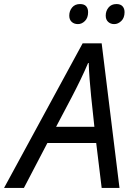

<svg xmlns="http://www.w3.org/2000/svg" viewBox="-77 -928 659 948"><path d="M-57 0 331 -714H425L513 0H425L398 -222H157L41 0ZM200 -302H389L373 -452Q369 -490 365.5 -536Q362 -582 361 -617H358Q342 -579 321 -535.5Q300 -492 277 -448ZM487 -809Q469 -809 457 -820Q445 -831 445 -851Q445 -874 459 -891Q473 -908 498 -908Q518 -908 528 -897Q538 -886 538 -868Q538 -840 522 -824.5Q506 -809 487 -809ZM308 -809Q289 -809 277 -820Q265 -831 265 -851Q265 -874 279 -891Q293 -908 318 -908Q339 -908 348.5 -897Q358 -886 358 -868Q358 -840 342.5 -824.5Q327 -809 308 -809Z"/></svg>

Font: Manna Sans
Style: Italic
Weight: 400
Italic angle: -12°
Designer: Monotype Design Team
Foundry: Monotype Imaging Inc.
Version: Version 2.001.1; ttfautohint (v1.8.2)